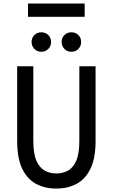

<svg xmlns="http://www.w3.org/2000/svg" viewBox="-20 -1086 656 1118"><path d="M308 12Q242 12 190.5 -15.2Q139 -42.5 109.5 -103.2Q80 -164 80 -265.5V-700H174V-265.5Q174 -191 192.2 -149.8Q210.5 -108.5 241 -92.2Q271.5 -76 308 -76Q344.5 -76 375 -92.2Q405.5 -108.5 423.8 -149.8Q442 -191 442 -265.5V-700H536.5V-265.5Q536.5 -165 507 -104Q477.5 -43 426 -15.5Q374.5 12 308 12ZM220.5 -784.5Q196.5 -784.5 180.2 -801Q164 -817.5 164 -841.5Q164 -866 180.2 -882Q196.5 -898 220.5 -898Q245 -898 261.2 -882Q277.5 -866 277.5 -841.5Q277.5 -817.5 261.2 -801Q245 -784.5 220.5 -784.5ZM395.5 -784.5Q371.5 -784.5 355.2 -801Q339 -817.5 339 -841.5Q339 -866 355.2 -882Q371.5 -898 395.5 -898Q420 -898 436.2 -882Q452.5 -866 452.5 -841.5Q452.5 -817.5 436.2 -801Q420 -784.5 395.5 -784.5ZM143 -988V-1065.5H473V-988Z"/></svg>

Font: Overpass Mono Light Medium
Style: Regular
Weight: 500
Monospace: yes
Version: Version 4.000